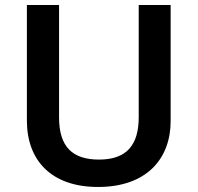

<svg xmlns="http://www.w3.org/2000/svg" viewBox="-20 -734 787 764"><path d="M659 -252V-714H532V-268C532 -158 485 -99 374 -99C268 -99 215 -150 215 -267V-714H87V-254C87 -95 185 10 370 10C565 10 659 -104 659 -252Z"/></svg>

Font: Noto Sans Ol Chiki SemiBold
Style: Regular
Weight: 600
Designer: Monotype Design Team, Lewis McGuffie
Foundry: Monotype Imaging Inc.
Version: Version 2.003